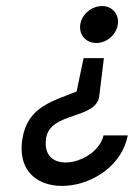

<svg xmlns="http://www.w3.org/2000/svg" viewBox="-20 -614 443 634"><path d="M54 -156C18 73 363 33 402 -167H322C300 -72 115 -30 132 -156C144 -247 301 -218 308 -299L323 -422H256L233 -312C152 -279 71 -261 54 -156ZM245 -533C240 -499 264 -472 298 -472C332 -472 364 -499 369 -533C374 -567 351 -594 317 -594C283 -594 250 -567 245 -533Z"/></svg>

Font: Charger Pro
Style: Obl
Weight: 400
Designer: Jasper
Foundry: Cannot Into Space Fonts
Version: Version 1.09